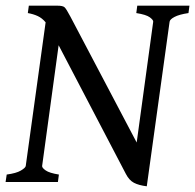

<svg xmlns="http://www.w3.org/2000/svg" viewBox="-20 -635 682 670"><path d="M641.1 -615.2 637.7 -589.4Q605 -584.5 588.9 -575.9Q572.8 -567.4 571.8 -559.1L492.2 15.1Q464.4 11.7 447.5 2.9Q430.7 -5.9 419.4 -27.8L184.6 -477.1L127 -55.7Q126.5 -49.3 139.4 -40.3Q152.3 -31.2 185.5 -25.9L182.1 0H-0.5L3.4 -25.9Q36.6 -30.3 52.7 -39.8Q68.8 -49.3 69.8 -55.7L139.2 -557.1Q127 -571.8 111.8 -578.9Q96.7 -585.9 77.1 -589.4L80.6 -615.2H180.2Q199.2 -615.2 205.3 -609.6Q211.4 -604 225.6 -577.1L457 -137.7L514.6 -559.1Q515.6 -564.9 502.9 -574.5Q490.2 -584 455.6 -589.4L459 -615.2Z"/></svg>

Font: Gentium Book Plus
Style: Italic
Weight: 400
Italic angle: -8°
Designer: Victor Gaultney, Annie Olsen, Iska Routamaa, Becca Hirsbrunner
Foundry: SIL International
Version: Version 6.101